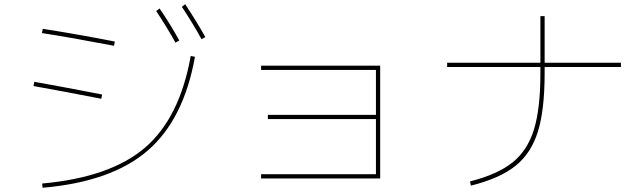

<svg xmlns="http://www.w3.org/2000/svg" viewBox="-20 -856 3040 906"><path d="M179 10Q501 -19 664.5 -159.5Q828 -300 880 -592L900 -588Q847 -292 676.5 -145Q506 2 181 30ZM717 -804 733 -816Q782 -745 826 -665L808 -655Q768 -727 717 -804ZM838 -824 854 -836Q908 -754 949 -681L931 -671Q891 -744 838 -824ZM138 -450 142 -470Q277 -446 462 -410L458 -390Q273 -426 138 -450ZM178 -700 182 -720Q354 -693 522 -660L518 -640Q308 -680 178 -700Z M1212 -34H1754V-294H1244V-314H1754V-526H1212V-546H1774V-14H1212Z M2910 -560V-540H2550V-510Q2550 -337 2518 -234.5Q2486 -132 2412 -73Q2338 -14 2202 20L2198 0Q2328 -33 2398.5 -89.5Q2469 -146 2499.5 -244.5Q2530 -343 2530 -510V-540H2090V-560H2530V-780H2550V-560Z"/></svg>

Font: M PLUS 1p Thin
Style: Regular
Weight: 250
Version: Version 1.062